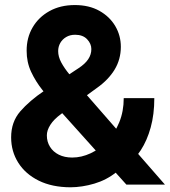

<svg xmlns="http://www.w3.org/2000/svg" viewBox="-20 -749 691 779"><path d="M266 10.9Q191.1 10.6 137.1 -16.1Q83.1 -42.9 54.2 -88.7Q25.2 -134.6 25.2 -191.4Q25 -254.2 62.2 -297.1Q99.3 -340 159.8 -380.9L298.4 -472.1Q325.2 -489.6 337.9 -508.7Q350.7 -527.7 350.6 -550Q350.7 -571.4 333.5 -589.7Q316.3 -608 284.8 -608Q264.2 -608 248.6 -598.8Q233 -589.6 224.5 -574.6Q216 -559.7 216 -541.6Q216 -519 228.5 -495.7Q241 -472.3 262.2 -446.6Q283.3 -420.9 308 -391L649.2 0H492.8L208.6 -316.4Q180.5 -348.5 152.5 -383.4Q124.6 -418.3 106.2 -457.7Q87.9 -497.1 88.1 -543.2Q87.9 -595.8 112.2 -637.5Q136.4 -679.3 180.6 -703.9Q224.7 -728.5 283.6 -728.5Q341.4 -728.5 383.2 -705.1Q424.9 -681.7 447.6 -643.3Q470.3 -604.9 470.3 -558.8Q470.1 -508.1 445.2 -466.9Q420.2 -425.7 374.6 -393.2L228.5 -286.9Q198.7 -265.3 184.3 -242.6Q169.9 -219.9 170.1 -199.6Q170.1 -173.8 182.8 -153.5Q195.4 -133.1 218.6 -121.4Q241.8 -109.8 273 -109.8Q310.6 -109.8 347.7 -127.1Q384.8 -144.4 415.2 -176.4Q445.6 -208.4 463.8 -252.7Q482 -297 482 -350.8H606.1Q606.1 -284.8 591.4 -231.9Q576.8 -179 551.4 -139.9Q526.1 -100.8 492.8 -76Q482 -69.4 472.3 -63.3Q462.6 -57.2 452 -50.4Q412.1 -18.6 362.8 -4Q313.5 10.6 266 10.9Z"/></svg>

Font: Inter Display V
Style: Regular
Weight: 400
Designer: Rasmus Andersson
Foundry: rsms
Version: Version 3.015;git-src